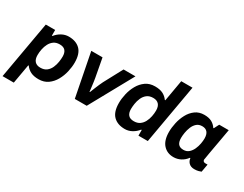

<svg xmlns="http://www.w3.org/2000/svg" viewBox="-110 -1287 2571 2025"><g transform="rotate(30 1175.0 -275.0)"><path d="M-19 173 104 -526H218V-457H225Q254 -494 294.5 -516Q335 -538 379 -538Q468 -538 518.5 -488Q569 -438 569 -330Q569 -278 555.5 -218.5Q542 -159 512.5 -106.5Q483 -54 436.5 -21Q390 12 324 12Q266 12 228 -7Q190 -26 165 -61H159L118 173ZM280 -103Q327 -103 356 -126Q385 -149 400.5 -184.5Q416 -220 421.5 -257Q427 -294 427 -322Q427 -369 405.5 -394Q384 -419 337 -419Q295 -419 266.5 -399Q238 -379 221 -346.5Q204 -314 196.5 -276.5Q189 -239 189 -204Q189 -154 212.5 -128.5Q236 -103 280 -103Z M761 0 658 -526H795L837 -300Q840 -285 843.5 -258.5Q847 -232 850.5 -205.5Q854 -179 856 -160.5Q858 -142 858 -142H863Q863 -142 870 -159.5Q877 -177 887.5 -203.5Q898 -230 909.5 -256Q921 -282 930 -300L1051 -526H1196L906 0Z M1375 12Q1286 12 1235.5 -38Q1185 -88 1185 -196Q1185 -248 1198.5 -307.5Q1212 -367 1241.5 -419.5Q1271 -472 1317.5 -505Q1364 -538 1430 -538Q1489 -538 1526.5 -519Q1564 -500 1589 -465H1595L1640 -723H1777L1650 0H1536V-69H1529Q1500 -32 1459.5 -10Q1419 12 1375 12ZM1417 -107Q1459 -107 1487.5 -127Q1516 -147 1533 -179.5Q1550 -212 1557.5 -249.5Q1565 -287 1565 -322Q1565 -372 1541.5 -397.5Q1518 -423 1474 -423Q1427 -423 1398 -400Q1369 -377 1353.5 -341.5Q1338 -306 1332.5 -269Q1327 -232 1327 -204Q1327 -157 1348.5 -132Q1370 -107 1417 -107Z M1967 12Q1890 12 1842.5 -40.5Q1795 -93 1795 -196Q1795 -248 1808 -307.5Q1821 -367 1849 -419.5Q1877 -472 1922 -505Q1967 -538 2030 -538Q2085 -538 2120.5 -519Q2156 -500 2179 -465H2185L2216 -526H2332Q2318 -445 2307 -384.5Q2296 -324 2288.5 -281.5Q2281 -239 2276 -211Q2271 -183 2268.5 -166.5Q2266 -150 2264.5 -142Q2263 -134 2262.5 -131Q2262 -128 2262 -127Q2262 -113 2271 -106.5Q2280 -100 2291 -100H2320L2303 -4Q2292 1 2271 6.5Q2250 12 2221 12Q2178 12 2153 -14Q2128 -40 2128 -83Q2128 -91 2129.5 -100Q2131 -109 2133 -118L2191 -69H2123Q2094 -30 2053.5 -9Q2013 12 1967 12ZM2020 -107Q2059 -107 2085 -130Q2111 -153 2126.5 -187.5Q2142 -222 2148.5 -258.5Q2155 -295 2155 -322Q2155 -372 2133.5 -397.5Q2112 -423 2071 -423Q2030 -423 2004 -400Q1978 -377 1963.5 -341.5Q1949 -306 1943 -269Q1937 -232 1937 -204Q1937 -157 1956.5 -132Q1976 -107 2020 -107Z"/></g></svg>

Font: Archivo VF Beta
Style: Italic
Weight: 400
Italic angle: -10°
Designer: Hector Gatti
Foundry: Omnibus-Type
Version: Version 1.002